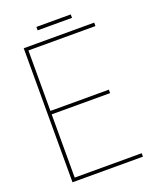

<svg xmlns="http://www.w3.org/2000/svg" viewBox="-157 -958 855 1050"><g transform="rotate(-20 270.0 -433.0)"><path d="M385 -846ZM385 -846H185V-866H385ZM490 0H80V-780H490V-760H100V-408H440V-388H100V-20H490Z"/></g></svg>

Font: Tanohe Sans Thin
Style: Regular
Weight: 100
Designer: Village Type and Design LLC & Cristiano Sobral
Foundry: Cooper Hewitt Smithsonian Design Museum
Version: Version 1.00;September 29, 2021;FontCreator 13.0.0.2655 64-b